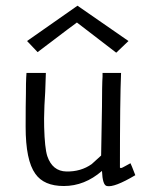

<svg xmlns="http://www.w3.org/2000/svg" viewBox="-20 -644 519 674"><path d="M431 -500 388 -459 250 -565Q249 -565 112 -461L75 -500L252 -624Q286 -601 431 -500ZM455 -29Q381 15 355 9Q340 6 338 -44Q277 9 204 9Q134 9 104 -34Q70 -81 70 -199Q70 -280 71 -315Q71 -357 72 -372Q73 -385 73 -388H141Q139 -313 136 -274Q134 -221 135 -198Q137 -124 146 -96Q164 -43 213 -42Q264 -41 302 -68L335 -98Q336 -143 338 -269Q338 -303 338.5 -332.5Q339 -362 340 -375V-388H405Q401 -296 401 -56Q403 -54 404 -54Q408 -54 422.5 -62.5Q437 -71 438 -71Q440 -68 455 -29Z"/></svg>

Font: GFS Neohellenic Rg
Style: Regular
Weight: 400
Designer: Takis Katsoulidis and George D. Matthiopoulos
Foundry: Takis Katsoulidis and George D. Matthiopoulos
Version: Version 1.0